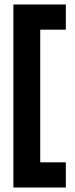

<svg xmlns="http://www.w3.org/2000/svg" viewBox="-20 -710 335 860"><path d="M160.2 -577.1V17.1H274.9V129.9H40V-689.9H274.9V-577.1Z"/></svg>

Font: Overused Grotesk SemiBold
Style: Regular
Weight: 600
Version: Version 0.002